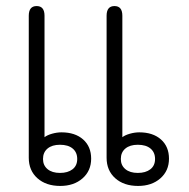

<svg xmlns="http://www.w3.org/2000/svg" viewBox="-20 -604 623 634"><path d="M75 -83V-552Q75 -584 101 -584Q127 -584 127 -552V-151Q136 -158 152 -162.5Q168 -167 183 -167Q228 -167 254.5 -143.5Q281 -120 281 -80Q281 -40 252.5 -15Q224 10 179 10Q132 10 103.5 -15.5Q75 -41 75 -83ZM332 -83V-552Q332 -584 358 -584Q384 -584 384 -552V-151Q393 -158 409 -162.5Q425 -167 440 -167Q485 -167 511.5 -143.5Q538 -120 538 -80Q538 -40 509.5 -15Q481 10 436 10Q389 10 360.5 -15.5Q332 -41 332 -83ZM235 -79Q235 -101 220 -113.5Q205 -126 178 -126Q152 -126 137 -113.5Q122 -101 122 -79Q122 -58 137 -45.5Q152 -33 178 -33Q204 -33 219.5 -45Q235 -57 235 -79ZM492 -79Q492 -101 477 -113.5Q462 -126 435 -126Q409 -126 394 -113.5Q379 -101 379 -79Q379 -58 394 -45.5Q409 -33 435 -33Q461 -33 476.5 -45Q492 -57 492 -79Z"/></svg>

Font: Kodchasan ExtraLight
Style: Regular
Weight: 275
Version: Version 1.000; ttfautohint (v1.6)